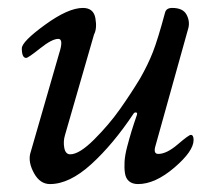

<svg xmlns="http://www.w3.org/2000/svg" viewBox="-20 -450 522 484"><path d="M317 -164Q265 -86 210 -36Q155 14 106 14Q81 14 66 -13Q51 -40 56 -62L129 -315Q141 -352 127 -352Q111 -352 81 -328Q51 -304 46 -304Q35 -304 35 -328Q35 -345 93.5 -387.5Q152 -430 189 -430Q216 -430 220.5 -404Q225 -378 217 -363L144 -110Q139 -94 142 -77.5Q145 -61 157 -61Q180 -61 217.5 -98.5Q255 -136 282.5 -175Q310 -214 333 -252Q353 -287 365.5 -319Q378 -351 396 -418Q399 -430 414 -430Q441 -430 450 -413.5Q459 -397 455 -380L371 -79Q367 -62 379 -62Q400 -62 428 -86Q456 -110 461 -110Q468 -110 468 -97Q468 -69 419.5 -27.5Q371 14 328 14Q314 14 305.5 7Q297 0 295 -13.5Q293 -27 294 -43Q295 -59 300.5 -80Q306 -101 311.5 -119Q317 -137 325 -160Q327 -166 323 -166.5Q319 -167 317 -164Z"/></svg>

Font: EB Garamond 08
Style: Italic
Weight: 400
Italic angle: -14°
Version: Version 0.016